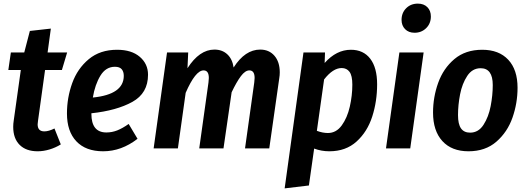

<svg xmlns="http://www.w3.org/2000/svg" viewBox="-20 -820 2910 1061"><path d="M190 -152Q188 -138 188 -133Q188 -94 225 -94Q249 -94 281 -110L316 -22Q287 -4 253.5 6Q220 16 188 16Q124 16 88.5 -19.5Q53 -55 53 -119Q53 -136 56 -155L95 -433H26L40 -530H114L145 -649L261 -662L243 -530H351L322 -433H229Z M798 -407Q798 -305 711.5 -257Q625 -209 485 -194V-191Q485 -88 568 -88Q599 -88 628 -99.5Q657 -111 691 -135L740 -53Q651 16 550 16Q454 16 402 -39Q350 -94 350 -193Q350 -280 379 -360.5Q408 -441 470.5 -493Q533 -545 627 -545Q707 -545 752.5 -506Q798 -467 798 -407ZM664 -401Q664 -424 652.5 -437.5Q641 -451 615 -451Q565 -451 535 -402Q505 -353 493 -281Q664 -298 664 -401Z M1526 -420Q1526 -404 1523 -386L1468 0H1334L1385 -364Q1387 -384 1387 -389Q1387 -431 1358 -431Q1335 -431 1311 -399Q1287 -367 1260 -310L1215 0H1081L1132 -364Q1134 -384 1134 -389Q1134 -431 1105 -431Q1060 -431 1006 -307L963 0H829L903 -530H1020L1016 -443Q1082 -546 1165 -546Q1208 -546 1236 -520Q1264 -494 1271 -447Q1334 -546 1418 -546Q1467 -546 1496.5 -512Q1526 -478 1526 -420Z M1657 -530H1776L1774 -472Q1839 -545 1919 -545Q1988 -545 2026 -495.5Q2064 -446 2064 -354Q2064 -260 2037 -176Q2010 -92 1950.5 -38Q1891 16 1800 16Q1756 16 1716 1L1687 205L1553 221ZM1927 -352Q1927 -402 1911.5 -423Q1896 -444 1868 -444Q1820 -444 1771 -381L1731 -97Q1763 -85 1792 -85Q1838 -85 1868.5 -127Q1899 -169 1913 -230.5Q1927 -292 1927 -352Z M2247 0H2113L2187 -530H2321ZM2199 -710Q2199 -749 2224.5 -774.5Q2250 -800 2289 -800Q2322 -800 2341.5 -780.5Q2361 -761 2361 -729Q2361 -690 2335 -664.5Q2309 -639 2271 -639Q2238 -639 2218.5 -659Q2199 -679 2199 -710Z M2373 -198Q2373 -283 2401.5 -362.5Q2430 -442 2491 -493.5Q2552 -545 2645 -545Q2737 -545 2788.5 -490Q2840 -435 2840 -335Q2840 -250 2812 -170Q2784 -90 2723 -37Q2662 16 2569 16Q2476 16 2424.5 -40.5Q2373 -97 2373 -198ZM2703 -350Q2703 -443 2636 -443Q2590 -443 2562 -400.5Q2534 -358 2522.5 -299Q2511 -240 2511 -184Q2511 -134 2527.5 -110.5Q2544 -87 2578 -87Q2624 -87 2652 -130.5Q2680 -174 2691.5 -234Q2703 -294 2703 -350Z"/></svg>

Font: Fira Sans Condensed SemiBold
Style: Italic
Weight: 600
Width: 3
Italic angle: -8°
Designer: bBox Type GmbH & Carrois Corporate GbR & Edenspiekermann AG
Foundry: bBox Type GmbH & Carrois Corporate GbR & Edenspiekermann AG
Version: Version 4.301